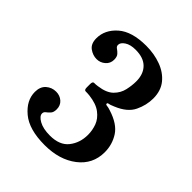

<svg xmlns="http://www.w3.org/2000/svg" viewBox="-142 -994 624 624"><g transform="rotate(45 170.0 -682.0)"><path d="M20 -551Q20 -575 34.5 -587.8Q49 -600.5 68.5 -600.5Q86 -600.5 98.2 -589.8Q110.5 -579 110.5 -561Q110.5 -547.5 104.5 -540.8Q98.5 -534 92.2 -529.5Q86 -525 86 -518Q86 -506 104.8 -495.5Q123.5 -485 155 -485Q199.5 -485 220.2 -511.2Q241 -537.5 241 -574.5Q241 -595 233.8 -614.8Q226.5 -634.5 207.2 -649.2Q188 -664 153 -668Q143 -669 136 -668.8Q129 -668.5 129 -680.5V-696Q129 -708 135.8 -707.8Q142.5 -707.5 152 -709Q186.5 -713.5 203 -730Q219.5 -746.5 224.2 -767.8Q229 -789 229 -808Q229 -841.5 210.2 -860.5Q191.5 -879.5 155 -879.5Q131 -879.5 117 -870.2Q103 -861 103 -850Q103 -843 109.5 -838.8Q116 -834.5 122.2 -827.8Q128.5 -821 128.5 -807Q128.5 -790 115.8 -779Q103 -768 86.5 -768Q69 -768 53.5 -779.2Q38 -790.5 38 -815.5Q38 -854.5 71.2 -883.8Q104.5 -913 170.5 -913Q207 -913 238.2 -901.5Q269.5 -890 288.5 -866.8Q307.5 -843.5 307.5 -808Q307.5 -777 293.2 -747.2Q279 -717.5 236.5 -700Q221.5 -693.5 216.8 -693.2Q212 -693 212 -688.5Q212 -685 218.5 -684.5Q225 -684 235 -680.5Q282.5 -665.5 301 -636.8Q319.5 -608 319.5 -573Q319.5 -518 276 -484.5Q232.5 -451 164.5 -451Q93 -451 56.5 -481.5Q20 -512 20 -551Z"/></g></svg>

Font: Besley SemiBold
Style: Regular
Weight: 600
Designer: Owen Earl
Foundry: indestructible type*
Version: Version 2.001; ttfautohint (v1.8.3)